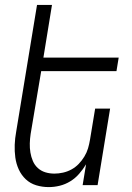

<svg xmlns="http://www.w3.org/2000/svg" viewBox="-20 -755 540 783"><path d="M179 8Q152 8 127.5 0.5Q103 -7 85 -24Q67 -41 56.5 -64Q46 -87 42.5 -112.5Q39 -138 40 -164.5Q41 -191 46 -218L131 -735H192L157 -520H464L455 -465H148L105 -209Q102 -189 101.5 -170Q101 -151 104 -133Q107 -115 114 -98.5Q121 -82 134 -70Q147 -58 164.5 -52.5Q182 -47 202 -47Q219 -47 237 -51Q255 -55 271.5 -64Q288 -73 301 -86.5Q314 -100 324 -116.5Q334 -133 339 -150Q344 -167 347 -185L368 -312H429L378 0H317L331 -85Q319 -65 303 -46.5Q287 -28 266.5 -15.5Q246 -3 223.5 2.5Q201 8 179 8Z"/></svg>

Font: Iosevka Term Curly Lt Obl
Style: Regular
Weight: 300
Italic angle: -9°
Designer: Belleve Invis
Foundry: Belleve Invis
Version: Version 32.3.0